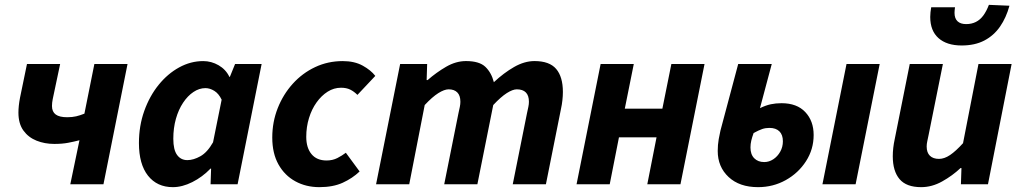

<svg xmlns="http://www.w3.org/2000/svg" viewBox="-20 -760 4209 792"><path d="M270 0 307.8 -181.5Q285.4 -175.6 261 -171Q236.6 -166.3 204.1 -166.3Q164.3 -166.3 130.8 -179.7Q97.2 -193.1 76.6 -221.5Q56 -250 56 -295.4Q56 -322.2 62.4 -356.1L91.3 -496.1H228.1L197.5 -351.2Q195.9 -343.4 195.2 -336.7Q194.4 -330.1 194.4 -322.8Q194.4 -299.1 209.8 -287.7Q225.2 -276.4 257.2 -276.4Q277.9 -276.4 294.2 -280.2Q310.4 -284 328.2 -291.2L369.3 -496.1H506.1L406.8 0Z M693.1 12Q628 12 590.5 -35.3Q553.1 -82.7 553.1 -169.8Q553.1 -240.8 575.1 -302.4Q597.1 -363.9 634.4 -410Q671.6 -456 719.1 -482Q766.6 -508 818.2 -508Q852 -508 881.9 -490.7Q911.8 -473.3 926.2 -443H928.2L949.7 -496H1059.2L960.1 0H848.6L850.8 -64.6H848.4Q814.9 -29.8 773.3 -8.9Q731.7 12 693.1 12ZM752.8 -99.5Q778 -99.5 806.5 -115.4Q835 -131.2 858.8 -173L894.3 -348.8Q882.2 -374.1 863.9 -385.3Q845.5 -396.5 827.6 -396.5Q801.6 -396.5 777.9 -380.5Q754.1 -364.6 735.3 -336.3Q716.4 -308 705.6 -269.9Q694.9 -231.8 694.9 -187.6Q694.9 -142 710.5 -120.8Q726 -99.5 752.8 -99.5Z M1297.4 12Q1242.2 12 1198.3 -12.1Q1154.3 -36.1 1128.7 -81.7Q1103.1 -127.4 1103.1 -192.5Q1103.1 -256.8 1125.6 -313.8Q1148.1 -370.8 1187.7 -414.6Q1227.3 -458.4 1280 -483.2Q1332.7 -508 1393.6 -508Q1442.3 -508 1476.2 -489.2Q1510.1 -470.4 1528.1 -446.9L1454.4 -368.6Q1440.1 -382.8 1424.6 -390.4Q1409.1 -398.1 1386.5 -398.1Q1357.4 -398.1 1331.5 -381.8Q1305.7 -365.4 1285.8 -337.5Q1265.8 -309.6 1254.6 -273Q1243.3 -236.4 1243.3 -195.4Q1243.3 -150.4 1265 -124.2Q1286.6 -98 1327.2 -98Q1352 -98 1371.7 -108.1Q1391.4 -118.2 1406.6 -129.9L1463.4 -52.7Q1433.7 -24.4 1393.7 -6.2Q1353.7 12 1297.4 12Z M1531.3 0 1630.6 -496.1H1742L1739.9 -429.7H1743.9Q1779.9 -461.2 1820.4 -484.7Q1860.8 -508.1 1902.2 -508.1Q1957.3 -508.1 1982.2 -484.2Q2007.1 -460.3 2017.2 -421Q2058.3 -459.4 2100.9 -483.8Q2143.5 -508.1 2184.9 -508.1Q2246.6 -508.1 2274.2 -475.6Q2301.9 -443.1 2301.9 -380.6Q2301.9 -364.2 2299.9 -346.4Q2298 -328.5 2293.9 -310L2231.9 0H2095.1L2153.8 -292.8Q2157.2 -308.4 2159.5 -319.3Q2161.8 -330.3 2161.8 -340.3Q2161.8 -365.9 2149.1 -378.7Q2136.5 -391.5 2111.7 -391.5Q2095.1 -391.5 2070.6 -376Q2046.1 -360.4 2014.6 -326.7L1949.2 0H1812.4L1871.1 -292.8Q1874.4 -308.4 1876.8 -319.3Q1879.1 -330.3 1879.1 -340.3Q1879.1 -365.9 1866.4 -378.7Q1853.8 -391.5 1830.6 -391.5Q1813.2 -391.5 1788.3 -376Q1763.4 -360.4 1731.9 -326.7L1668.1 0Z M2358.3 0 2457.6 -496.1H2594.4L2557.3 -311.8H2712.3L2749.4 -496.1H2886.2L2786.9 0H2650.1L2688.2 -193.5H2533.2L2495.1 0Z M3107 12Q3030.2 12 2985.4 -29.9Q2940.6 -71.8 2940.6 -137.4Q2940.6 -162.4 2944.7 -186Q2948.9 -209.6 2951.9 -221.6L3025.1 -496.1H3163.5L3114.9 -313.9Q3139.6 -325.8 3159.9 -330Q3180.2 -334.3 3203.8 -334.3Q3267.4 -334.3 3301.8 -297.7Q3336.3 -261.1 3336.3 -203.1Q3336.3 -144 3304.8 -95.1Q3273.4 -46.2 3221.3 -17.1Q3169.1 12 3107 12ZM3132.3 -91.5Q3152.2 -91.5 3169.8 -103Q3187.3 -114.5 3198.3 -134Q3209.4 -153.5 3209.4 -177.3Q3209.4 -204 3195 -218.2Q3180.5 -232.4 3153.8 -232.4Q3137.7 -232.4 3124 -227.7Q3110.4 -223 3088.7 -211.4Q3082.2 -193.6 3079 -179.9Q3075.7 -166.2 3075.7 -151.7Q3075.7 -122.8 3091.3 -107.1Q3106.9 -91.5 3132.3 -91.5ZM3372.6 0 3471.9 -496.1H3608.7L3509.4 0Z M3779.8 12Q3718.8 12 3690.8 -21Q3662.7 -54 3662.7 -115.4Q3662.7 -132.4 3664.7 -150Q3666.7 -167.6 3670.7 -186L3732.7 -496H3869.4L3810.5 -203.4Q3807.5 -188.6 3805 -177.2Q3802.5 -165.8 3802.5 -155.9Q3802.5 -130.5 3815.8 -117.6Q3829 -104.6 3853.3 -104.6Q3875.5 -104.6 3899.1 -120.6Q3922.8 -136.6 3952.5 -169.4L4016.2 -496H4152.9L4055.4 0H3943.8L3946 -66.6H3942Q3908.8 -35.3 3866.6 -11.7Q3824.4 12 3779.8 12ZM3946.9 -572.4Q3885.5 -572.4 3851.3 -602.8Q3817.2 -633.2 3817.2 -690.1Q3817.2 -699.4 3818.3 -709.7Q3819.4 -719.9 3821.2 -730H3919.4Q3918.4 -722.5 3917.9 -717.2Q3917.4 -712 3917.4 -707Q3917.4 -684 3929.8 -672.3Q3942.1 -660.6 3965.4 -660.6Q3987.7 -660.6 4005.3 -669.4Q4022.9 -678.1 4036.1 -695.9Q4049.2 -713.7 4059.2 -740L4144 -736.4Q4130.7 -687.2 4105.2 -650.4Q4079.7 -613.5 4040.5 -592.9Q4001.3 -572.4 3946.9 -572.4Z"/></svg>

Font: Source Sans 3 VF
Style: Italic
Weight: 200
Italic angle: -11°
Designer: Paul D. Hunt
Foundry: Adobe Systems Incorporated
Version: Version 3.042;hotconv 1.0.118;makeotfexe 2.5.65603